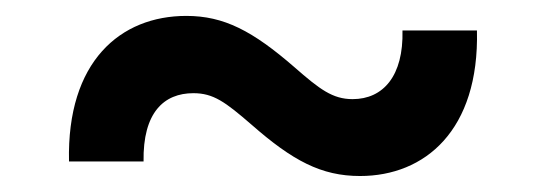

<svg xmlns="http://www.w3.org/2000/svg" viewBox="-20 -409 680 239"><path d="M65.9 -208H158.7C157.7 -269 184.1 -293 220.7 -293C245.6 -293 260.3 -282.2 293 -253.9C344.2 -209 379.9 -189.9 428.2 -189.9C508.8 -189.9 576.7 -246.6 573.7 -371.1H481C482.4 -314.5 457 -285.6 418.9 -285.6C394 -285.6 377.9 -297.9 346.7 -325.2C294.4 -370.6 258.8 -389.2 211.9 -389.2C129.9 -389.2 63 -332.5 65.9 -208Z"/></svg>

Font: Raveo Display Display Medium
Style: Regular
Weight: 500
Designer: Jakub Foglar, Rasmus Andersson (Inter)
Foundry: Jakubfoglar.com
Version: Version 1.100;Glyphs 3.2.3 (3260)